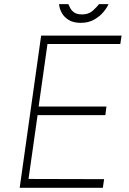

<svg xmlns="http://www.w3.org/2000/svg" viewBox="-20 -892 615 912"><path d="M73.5 0 175.5 -723H557.5L551.5 -683H205.5L163.5 -386H485.5L480.5 -345H158.5L115.5 -42L474.5 -41L468.5 0ZM363.5 -783.5Q328 -783.5 305.8 -797.5Q283.5 -811.5 272.8 -832Q262 -852.5 260.5 -872.5H304.5Q307.5 -865.5 313.5 -853.8Q319.5 -842 332.5 -832.8Q345.5 -823.5 369.5 -823.5Q401 -823.5 420.5 -841Q440 -858.5 450.5 -872.5H495.5Q488.5 -855.5 471.2 -834.8Q454 -814 427 -798.8Q400 -783.5 363.5 -783.5Z"/></svg>

Font: Public Sans Thin
Style: Italic
Weight: 100
Italic angle: -8°
Designer: The Public Sans project authors (U.S. Web Design System). Libre Franklin designed by Pablo Impallari and Rodrigo Fuenzal
Version: Version 2.000